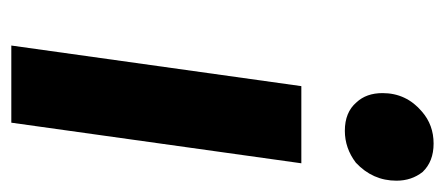

<svg xmlns="http://www.w3.org/2000/svg" viewBox="-238 -530 768 331"><g transform="rotate(90 145.5 -364.0)"><path d="M261 -500 191 0H58L128 -500ZM172 -708Q195 -728 227 -728Q258 -728 276 -709Q291 -690 291 -664Q291 -623 260 -594Q235 -575 205 -575Q173 -575 156 -595Q140 -612 140 -640Q140 -681 172 -708Z"/></g></svg>

Font: Arsenal
Style: Bold Italic
Weight: 700
Italic angle: -9°
Designer: Andrij Shevchenko
Foundry: Stairsfor.com
Version: Version 1.000